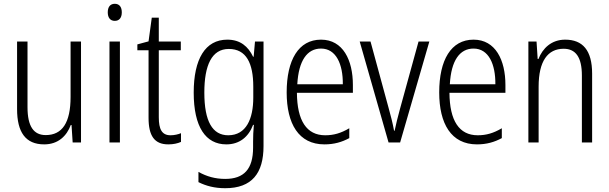

<svg xmlns="http://www.w3.org/2000/svg" viewBox="-20 -751 3212 1012"><path d="M407 -532H352V-240C352 -104 308 -39 221 -39C158 -39 125 -84 125 -186V-532H70V-176C70 -55 114 10 213 10C287 10 332 -35 353 -92H357L363 0H407Z M585 -731C560 -731 548 -713 548 -686C548 -658 561 -641 585 -641C609 -641 622 -658 622 -686C622 -713 610 -731 585 -731ZM612 -532H557V0H612Z M879 -38C833 -38 817 -70 817 -133V-486H933V-532H817V-658H780L763 -533L704 -517V-486H763V-130C763 -35 794 10 867 10C894 10 916 5 934 -3V-49C920 -43 899 -38 879 -38Z M1178 -542C1062 -542 1001 -440 1001 -263C1001 -82 1064 10 1173 10C1242 10 1290 -29 1314 -93H1318C1315 -60 1314 -31 1314 -4V27C1314 140 1266 192 1167 192C1114 192 1069 179 1026 155V209C1066 229 1111 241 1167 241C1308 241 1369 162 1369 19V-532H1324L1317 -452H1314C1288 -506 1247 -542 1178 -542ZM1186 -493C1278 -493 1315 -418 1315 -294V-237C1315 -125 1278 -38 1183 -38C1100 -38 1057 -111 1057 -263C1057 -407 1096 -493 1186 -493Z M1672 -542C1553 -542 1491 -434 1491 -264C1491 -99 1554 10 1690 10C1741 10 1782 -2 1821 -23V-75C1777 -49 1739 -38 1694 -38C1596 -38 1546 -115 1545 -262H1840V-303C1840 -434 1788 -542 1672 -542ZM1672 -495C1752 -495 1788 -412 1787 -307H1547C1554 -432 1599 -495 1672 -495Z M2028 0H2089L2243 -532H2186L2088 -176C2076 -134 2067 -94 2060 -62H2057C2050 -102 2039 -143 2028 -183L1933 -532H1876Z M2476 -542C2357 -542 2295 -434 2295 -264C2295 -99 2358 10 2494 10C2545 10 2586 -2 2625 -23V-75C2581 -49 2543 -38 2498 -38C2400 -38 2350 -115 2349 -262H2644V-303C2644 -434 2592 -542 2476 -542ZM2476 -495C2556 -495 2592 -412 2591 -307H2351C2358 -432 2403 -495 2476 -495Z M2959 -542C2886 -542 2840 -496 2818 -440H2814L2808 -532H2765V0H2819V-294C2819 -429 2867 -494 2951 -494C3014 -494 3047 -450 3047 -353V0H3101V-363C3101 -486 3051 -542 2959 -542Z"/></svg>

Font: Noto Sans Thai Cond Light
Style: Regular
Weight: 300
Width: 3
Designer: Monotype Design Team
Foundry: Monotype Imaging Inc.
Version: Version 2.002